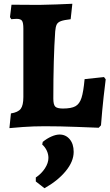

<svg xmlns="http://www.w3.org/2000/svg" viewBox="-20 -670 582 1019"><path d="M38 -68Q76 -74 90 -92.5Q104 -111 104 -155V-518Q104 -549 97 -559.5Q90 -570 68 -570Q59 -570 51 -569Q43 -568 40 -568L33 -579L41 -645L187 -644Q216 -644 279.5 -646.5Q343 -649 364 -650L355 -568Q320 -564 303.5 -558Q287 -552 281 -540Q275 -528 273 -504Q263 -360 263 -147Q263 -115 273 -104.5Q283 -94 314 -94Q358 -94 380 -106Q402 -118 412.5 -150.5Q423 -183 429 -250L532 -261L541 -249Q538 -229 530 -156.5Q522 -84 516 -5L504 8Q477 7 387.5 3.5Q298 0 217 0Q158 0 102 4Q46 8 30 10ZM170 293V272Q200 252 218.5 223.5Q237 195 237 168Q237 148 228 129Q219 110 204 97L207 83Q229 65 253 54.5Q277 44 296 44Q329 44 350 69Q371 94 371 136Q371 187 328.5 238.5Q286 290 216 329Z"/></svg>

Font: Alegreya ExtraBold
Style: Regular
Weight: 800
Designer: Juan Pablo del Peral
Foundry: Huerta Tipografica
Version: Version 2.007; ttfautohint (v1.6)